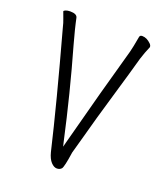

<svg xmlns="http://www.w3.org/2000/svg" viewBox="-134 -795 767 898"><g transform="rotate(20 250.0 -346.5)"><path d="M203 -49Q151 -271 56 -616Q51 -638 44 -655.5Q37 -673 32 -688Q32 -692 41 -695.5Q50 -699 63 -699Q96 -699 100 -681Q103 -670 105.5 -656Q108 -642 131 -557Q193 -340 243 -113L248 -93L253 -113Q331 -410 390 -618Q396 -640 406 -697Q408 -706 419 -706Q442 -706 463 -685Q470 -678 470 -670V-669Q456 -637 445 -602Q425 -529 385.5 -395.5Q346 -262 322 -172L297 -82Q286 -6 277.5 3.5Q269 13 254.5 13Q240 13 225.5 -2.5Q211 -18 203 -49ZM406 -697Z"/></g></svg>

Font: LXGW WenKai Mono TC Light
Style: Regular
Weight: 300
Designer: LXGW / Fontworks Inc.
Foundry: LXGW / Fontworks Inc.
Version: Version 1.330